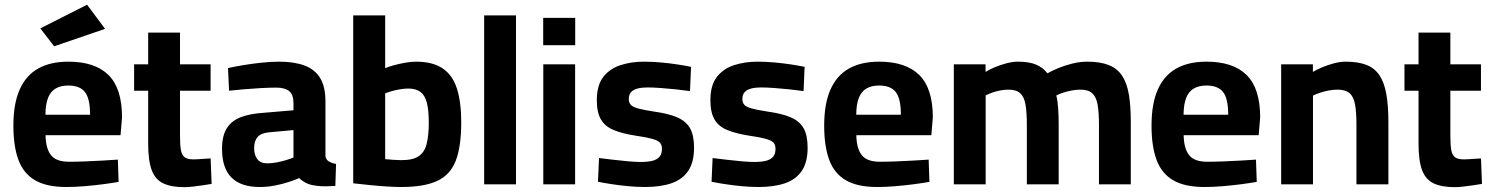

<svg xmlns="http://www.w3.org/2000/svg" viewBox="-20 -771 6233 803"><path d="M257.8 11.1Q175.1 11.1 126.7 -17.1Q78.2 -45.3 57.1 -102.3Q36 -159.3 36 -245.5Q36 -337.8 62.4 -396.8Q88.8 -455.9 139.8 -484.5Q190.8 -513.1 265.9 -513.1Q377.3 -513.1 433.8 -457.2Q490.4 -401.3 490.4 -279.8L484.1 -205.6H170.4Q171.4 -150.1 193.1 -122.3Q214.8 -94.5 269.4 -94.5Q299.7 -94.5 336.9 -96Q374 -97.5 410.6 -99.5Q447.2 -101.5 472.9 -103.5L476.1 -10.4Q450.5 -5.7 412.8 -0.7Q375 4.2 334.3 7.7Q293.5 11.1 257.8 11.1ZM170 -291.1H356.7Q356.7 -359 335.2 -386.2Q313.7 -413.3 265.9 -413.3Q234.2 -413.3 213 -401Q191.8 -388.7 181.1 -362.1Q170.4 -335.4 170 -291.1ZM206.4 -577.4 148.7 -652.3 344.2 -751.3 419.4 -650.3Z M751.7 11.8Q696.6 11.8 663.1 -4Q629.5 -19.9 614.6 -59.4Q599.7 -98.9 599.7 -170.5V-391.4H540.9V-501.9H599.7V-634.7H732.8V-501.9H860.8V-391.4H732.8V-204.5Q732.8 -165.7 736.5 -144Q740.3 -122.3 752.2 -113.4Q764.1 -104.4 789.3 -104.4Q796.2 -104.4 809.9 -105.2Q823.6 -106 837.9 -107Q852.1 -107.9 860.9 -108.5L865.1 -1.9Q849.6 0.9 828.5 3.9Q807.4 7 786.8 9.4Q766.2 11.8 751.7 11.8Z M1066.3 11.1Q987.8 11.1 948.2 -28.4Q908.6 -68 908.6 -148.3Q908.6 -203.8 929 -235.4Q949.4 -267 988.9 -281.6Q1028.3 -296.2 1084.7 -299.4L1207.4 -309.8V-339.8Q1207.4 -375.6 1189.1 -390.1Q1170.8 -404.6 1135.9 -404.6Q1108.3 -404.6 1071.7 -402.6Q1035.1 -400.6 999.7 -397.6Q964.4 -394.6 938 -391.6L933.6 -486.1Q959.6 -492.2 996.2 -498.4Q1032.9 -504.5 1072.9 -508.8Q1113 -513.1 1147.4 -513.1Q1210.5 -513.1 1253.8 -496.9Q1297 -480.7 1319.1 -444.5Q1341.1 -408.2 1341.1 -346.3V-117.4Q1343.5 -103 1356.1 -95.5Q1368.8 -88 1385.5 -85.3L1382.5 6.6Q1367.4 7.3 1351.5 7.9Q1335.6 8.4 1321.7 7.6Q1307.7 6.8 1297.4 5Q1274.1 1.9 1257.7 -7Q1241.2 -15.9 1231.4 -26.3Q1214.7 -18.7 1187.8 -9.9Q1161 -1.1 1129.6 5Q1098.2 11.1 1066.3 11.1ZM1097.7 -87.8Q1117.4 -87.8 1138 -91.9Q1158.6 -95.9 1177.2 -101.6Q1195.7 -107.2 1207.4 -112.1V-227L1104.8 -217.6Q1072.3 -214.7 1057.6 -198.3Q1042.9 -181.8 1042.9 -151.9Q1042.9 -122.1 1056.5 -104.9Q1070.2 -87.8 1097.7 -87.8Z M1657.9 11.1Q1632.8 11.1 1596.8 8.9Q1560.8 6.6 1523.5 2.7Q1486.2 -1.3 1457.2 -4.4V-706.7H1590.9V-485.9Q1606.2 -492.4 1628.3 -498.4Q1650.3 -504.3 1674.6 -508.7Q1698.9 -513.1 1719.7 -513.1Q1789.9 -513.1 1831.6 -484.7Q1873.2 -456.3 1891.1 -400.1Q1909 -343.8 1909 -259.1Q1909 -158.8 1886.4 -99.5Q1863.7 -40.2 1809 -14.5Q1754.2 11.1 1657.9 11.1ZM1658.8 -101.2Q1708.1 -101.2 1732.2 -118.5Q1756.4 -135.7 1764.8 -170.8Q1773.3 -205.8 1773.3 -257.2Q1773.3 -309.4 1765.4 -340.8Q1757.5 -372.2 1738.5 -386.5Q1719.6 -400.7 1687.2 -400.7Q1671.3 -400.7 1652.9 -397.5Q1634.5 -394.4 1618.3 -389.8Q1602.1 -385.2 1590.9 -380.7V-105.4Q1605.8 -103.8 1626.1 -102.5Q1646.3 -101.2 1658.8 -101.2Z M2004.9 0V-706.7H2138V0Z M2252.2 0V-501.9H2385.3V0ZM2251.8 -582.1V-696.2H2385.7V-582.1Z M2677.4 11.1Q2643.7 11.1 2606.4 7.6Q2569.2 4 2536.4 -1.1Q2503.6 -6.1 2480.9 -10.9L2485.3 -110Q2511.1 -107 2543.7 -103Q2576.4 -99 2607.9 -96.3Q2639.4 -93.6 2659.3 -93.6Q2689.3 -93.6 2708.8 -98.6Q2728.4 -103.6 2738.4 -115.5Q2748.4 -127.4 2748.4 -149Q2748.4 -165.6 2739.6 -174.8Q2730.8 -184 2707.3 -190.5Q2683.7 -197.1 2638.9 -203.5Q2582.9 -212.2 2546.5 -227.2Q2510.2 -242.2 2493.1 -271.7Q2476.1 -301.2 2476.1 -351.9Q2476.1 -414.4 2503.2 -449.3Q2530.4 -484.1 2575.3 -498.6Q2620.2 -513.1 2672.9 -513.1Q2708.1 -513.1 2745.2 -509.7Q2782.4 -506.3 2815.3 -501.2Q2848.3 -496.1 2870.1 -491.4L2865.8 -390Q2841.1 -393.7 2807.9 -397.2Q2774.8 -400.7 2742.6 -403Q2710.4 -405.3 2687.6 -405.3Q2664.8 -405.3 2647.1 -400.9Q2629.4 -396.5 2619.6 -386Q2609.8 -375.5 2609.8 -356.5Q2609.8 -342.1 2617.7 -333Q2625.6 -323.9 2648.3 -317.5Q2670.9 -311.2 2714.4 -304.5Q2776 -296 2812.9 -279.9Q2849.8 -263.7 2866.3 -234.1Q2882.7 -204.4 2882.7 -153.1Q2882.7 -92.8 2858.6 -56.8Q2834.6 -20.8 2788.8 -4.8Q2743 11.1 2677.4 11.1Z M3152.4 11.1Q3118.7 11.1 3081.4 7.6Q3044.2 4 3011.4 -1.1Q2978.6 -6.1 2955.9 -10.9L2960.3 -110Q2986.1 -107 3018.7 -103Q3051.4 -99 3082.9 -96.3Q3114.4 -93.6 3134.3 -93.6Q3164.3 -93.6 3183.8 -98.6Q3203.4 -103.6 3213.4 -115.5Q3223.4 -127.4 3223.4 -149Q3223.4 -165.6 3214.6 -174.8Q3205.8 -184 3182.3 -190.5Q3158.7 -197.1 3113.9 -203.5Q3057.9 -212.2 3021.5 -227.2Q2985.2 -242.2 2968.1 -271.7Q2951.1 -301.2 2951.1 -351.9Q2951.1 -414.4 2978.2 -449.3Q3005.4 -484.1 3050.3 -498.6Q3095.2 -513.1 3147.9 -513.1Q3183.1 -513.1 3220.2 -509.7Q3257.4 -506.3 3290.3 -501.2Q3323.3 -496.1 3345.1 -491.4L3340.8 -390Q3316.1 -393.7 3282.9 -397.2Q3249.8 -400.7 3217.6 -403Q3185.4 -405.3 3162.6 -405.3Q3139.8 -405.3 3122.1 -400.9Q3104.4 -396.5 3094.6 -386Q3084.8 -375.5 3084.8 -356.5Q3084.8 -342.1 3092.7 -333Q3100.6 -323.9 3123.3 -317.5Q3145.9 -311.2 3189.4 -304.5Q3251 -296 3287.9 -279.9Q3324.8 -263.7 3341.3 -234.1Q3357.7 -204.4 3357.7 -153.1Q3357.7 -92.8 3333.6 -56.8Q3309.6 -20.8 3263.8 -4.8Q3218 11.1 3152.4 11.1Z M3648.8 11.1Q3566.1 11.1 3517.7 -17.1Q3469.2 -45.3 3448.1 -102.3Q3427 -159.3 3427 -245.5Q3427 -337.8 3453.4 -396.8Q3479.8 -455.9 3530.8 -484.5Q3581.8 -513.1 3656.9 -513.1Q3768.3 -513.1 3824.8 -457.2Q3881.4 -401.3 3881.4 -279.8L3875.1 -205.6H3561.4Q3562.4 -150.1 3584.1 -122.3Q3605.8 -94.5 3660.4 -94.5Q3690.7 -94.5 3727.9 -96Q3765 -97.5 3801.6 -99.5Q3838.2 -101.5 3863.9 -103.5L3867.1 -10.4Q3841.5 -5.7 3803.8 -0.7Q3766 4.2 3725.3 7.7Q3684.5 11.1 3648.8 11.1ZM3561 -291.1H3747.7Q3747.7 -359 3726.2 -386.2Q3704.7 -413.3 3656.9 -413.3Q3625.2 -413.3 3604 -401Q3582.8 -388.7 3572.1 -362.1Q3561.4 -335.4 3561 -291.1Z M3969.2 0V-501.9H4101.9V-470.3Q4117.2 -480 4140 -489.6Q4162.9 -499.2 4188.7 -506.1Q4214.4 -513.1 4237.9 -513.1Q4284.5 -513.1 4313.4 -500.7Q4342.4 -488.3 4360.7 -464.3Q4379.1 -475 4406.2 -486.2Q4433.3 -497.4 4464.9 -505.2Q4496.5 -513.1 4527.4 -513.1Q4582.2 -513.1 4617.7 -498.7Q4653.1 -484.4 4673.2 -453.9Q4693.2 -423.3 4701.3 -375.7Q4709.3 -328 4709.3 -261.2V0H4576.2V-249Q4576.2 -301.1 4570.5 -333.4Q4564.7 -365.7 4548.2 -380.9Q4531.7 -396.1 4499.3 -396.1Q4480.6 -396.1 4460.9 -392.3Q4441.3 -388.6 4424.7 -382.9Q4408.1 -377.3 4397.6 -371.6Q4403.4 -351.3 4405.6 -317.9Q4407.7 -284.6 4407.7 -249.3V0H4274.6V-246.6Q4274.6 -300.4 4269.1 -333.1Q4263.6 -365.7 4247 -380.9Q4230.5 -396.1 4198.1 -396.1Q4179.9 -396.1 4161.3 -392.3Q4142.7 -388.6 4127.6 -382.9Q4112.5 -377.3 4102.3 -371.9V0Z M5017.8 11.1Q4935.1 11.1 4886.7 -17.1Q4838.2 -45.3 4817.1 -102.3Q4796 -159.3 4796 -245.5Q4796 -337.8 4822.4 -396.8Q4848.8 -455.9 4899.8 -484.5Q4950.8 -513.1 5025.9 -513.1Q5137.3 -513.1 5193.8 -457.2Q5250.4 -401.3 5250.4 -279.8L5244.1 -205.6H4930.4Q4931.4 -150.1 4953.1 -122.3Q4974.8 -94.5 5029.4 -94.5Q5059.7 -94.5 5096.9 -96Q5134 -97.5 5170.6 -99.5Q5207.2 -101.5 5232.9 -103.5L5236.1 -10.4Q5210.5 -5.7 5172.8 -0.7Q5135 4.2 5094.3 7.7Q5053.5 11.1 5017.8 11.1ZM4930 -291.1H5116.7Q5116.7 -359 5095.2 -386.2Q5073.7 -413.3 5025.9 -413.3Q4994.2 -413.3 4973 -401Q4951.8 -388.7 4941.1 -362.1Q4930.4 -335.4 4930 -291.1Z M5338.2 0V-501.9H5470.9V-470.3Q5486.8 -480 5509.8 -489.6Q5532.8 -499.2 5558.6 -506.1Q5584.3 -513.1 5607.5 -513.1Q5660.3 -513.1 5694.8 -499.6Q5729.3 -486.1 5749.4 -456Q5769.4 -425.9 5778 -377.7Q5786.7 -329.5 5786.7 -260.4V0H5653V-252.8Q5653 -304.9 5646.8 -336.2Q5640.6 -367.6 5623.7 -381.9Q5606.7 -396.1 5573.7 -396.1Q5555.5 -396.1 5536.1 -392.3Q5516.7 -388.6 5499.6 -382.7Q5482.5 -376.9 5471.3 -371.2V0Z M6064.7 11.8Q6009.6 11.8 5976.1 -4Q5942.5 -19.9 5927.6 -59.4Q5912.7 -98.9 5912.7 -170.5V-391.4H5853.9V-501.9H5912.7V-634.7H6045.8V-501.9H6173.8V-391.4H6045.8V-204.5Q6045.8 -165.7 6049.5 -144Q6053.3 -122.3 6065.2 -113.4Q6077.1 -104.4 6102.3 -104.4Q6109.2 -104.4 6122.9 -105.2Q6136.6 -106 6150.9 -107Q6165.1 -107.9 6173.9 -108.5L6178.1 -1.9Q6162.6 0.9 6141.5 3.9Q6120.4 7 6099.8 9.4Q6079.2 11.8 6064.7 11.8Z"/></svg>

Font: Cairo
Style: Regular
Weight: 400
Designer: Mohamed Gaber, Accademia di Belle Arti di Urbino
Foundry: Kief Type Foundry, Accademia di Belle Arti di Urbino
Version: Version 3.120